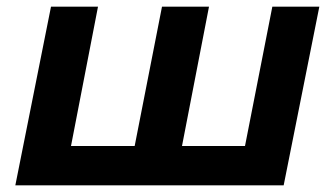

<svg xmlns="http://www.w3.org/2000/svg" viewBox="-20 -556 1004 576"><path d="M26 0 133 -536H274L193 -118H384L466 -536H607L526 -118H715L797 -536H938L831 0Z"/></svg>

Font: Argentum Sans Medium
Style: Italic
Weight: 500
Italic angle: -11°
Designer: Julieta Ulanovsky (font), Cristiano Sobral (main changes and remaster)
Foundry: Julieta Ulanovsky (font), Cristiano Sobral (main changes and remaster)
Version: Version 2.007;June 15, 2022;FontCreator 14.0.0.2814 64-bit; 